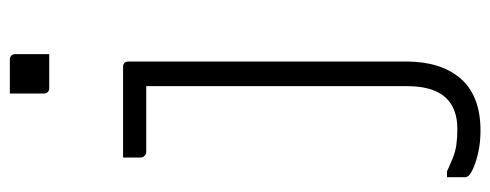

<svg xmlns="http://www.w3.org/2000/svg" viewBox="-323 -473 996 390"><g transform="rotate(-90 175.0 -278.0)"><path d="M234 -526Q238 -526 240.5 -524.5Q243 -523 244 -520.5Q245 -518 245 -515Q245 -454 245 -397.5Q245 -341 245 -287Q245 -233 245 -178.5Q245 -124 245 -68Q245 -12 245 50Q245 84 236.5 111.5Q228 139 211 159Q194 179 167.5 189.5Q141 200 105 200Q82 200 63 196Q44 192 31 186.5Q18 181 13 176Q12 174 11 172.5Q10 171 10 168Q10 159 10 150Q10 141 10 132H22Q37 139 49.5 144Q62 149 76 151Q90 153 108 153Q129 153 145 147Q161 141 172 129Q180 120 185 108.5Q190 97 192.5 82.5Q195 68 195 50Q195 -22 195 -87Q195 -152 195 -214.5Q195 -277 195 -342Q195 -407 195 -479H184Q169 -479 153.5 -479Q138 -479 122.5 -479Q107 -479 91.5 -479Q76 -479 61 -479Q57 -479 53.5 -482.5Q50 -486 50 -490Q50 -499 50 -508Q50 -517 50 -526Q73 -526 96 -526Q119 -526 142 -526Q165 -526 188 -526Q211 -526 234 -526ZM180 -756Q189 -756 197.5 -756Q206 -756 214.5 -756Q223 -756 231.5 -756Q240 -756 249 -756Q254 -756 257 -753Q260 -750 260 -745V-676Q251 -676 242.5 -676Q234 -676 225.5 -676Q217 -676 208.5 -676Q200 -676 191 -676Q186 -676 183 -679Q180 -682 180 -687Z"/></g></svg>

Font: Recursive Light
Style: Regular
Weight: 300
Version: Version 1.085